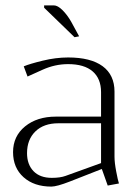

<svg xmlns="http://www.w3.org/2000/svg" viewBox="-20 -690 510 718"><path d="M145 -661.1V-669.9H181.2Q195.8 -669.9 213.9 -651.9Q231.9 -633.8 246.1 -608.9L275.9 -554.2L258.8 -550.8ZM234.9 -475.1Q319.3 -475.1 363.8 -442.4Q408.2 -409.7 408.2 -347.2V-104Q408.2 -82 414.6 -48.6Q420.9 -15.1 424.8 -3.9L382.8 3.9L360.8 -58.1L241.2 -11.2Q192.4 7.8 171.9 7.8Q107.4 7.8 68.1 -27.3Q28.8 -62.5 28.8 -121.1Q28.8 -180.7 73.7 -217.3Q118.7 -253.9 189 -253.9H357.9V-345.2Q357.9 -396 326.4 -423.1Q294.9 -450.2 234.9 -450.2Q185.5 -450.2 139.2 -429.2L83 -403.8L68.8 -441.9Q90.8 -451.2 139.6 -463.1Q188.5 -475.1 234.9 -475.1ZM357.9 -229H198.2Q143.6 -229 112.3 -198.5Q81.1 -168 81.1 -117.2Q81.1 -75.2 105.2 -50Q129.4 -24.9 173.8 -24.9Q205.1 -24.9 225.1 -32.2L357.9 -80.1Z"/></svg>

Font: Resagokr
Style: Light
Weight: 300
Designer: gluk
Foundry: gluk
Version: Version 0.95